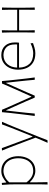

<svg xmlns="http://www.w3.org/2000/svg" viewBox="1059 -1603 738 2896"><g transform="rotate(-90 1428.0 -155.0)"><path d="M93 194Q95.5 137.5 95.8 84.5Q96 31.5 96 -29V-271Q96 -324.5 94.2 -381.5Q92.5 -438.5 87 -494L117 -497L123 -431H129Q158.5 -457.5 200.8 -480.8Q243 -504 297 -504Q366.5 -504 416.5 -471Q466.5 -438 493.2 -380.2Q520 -322.5 520 -249Q520 -179.5 495.2 -120.8Q470.5 -62 421.2 -26.5Q372 9 299 9Q255.5 9 212.2 -11.5Q169 -32 132 -71H126V-29Q126 31.5 126.5 83.5Q127 135.5 129 192ZM299 -23Q366 -24.5 408 -56.2Q450 -88 469.5 -139Q489 -190 489 -249Q489 -310.5 468.2 -360.5Q447.5 -410.5 405 -440.5Q362.5 -470.5 297 -472Q255 -471.5 209 -450Q163 -428.5 126 -384V-124Q199.5 -23 299 -23Z M722 194Q742 149 761.5 103.2Q781 57.5 799.5 12.5Q781.5 -37 762.2 -87.5Q743 -138 725 -186L691 -276Q671 -329.5 649.2 -385.2Q627.5 -441 605 -494L642 -496Q668.5 -424 693.8 -355Q719 -286 746 -214L813 -35H819L892 -215Q920.5 -285.5 947.5 -355Q974.5 -424.5 1000 -494H1039Q1021 -453.5 1005.2 -416.2Q989.5 -379 971.2 -334.5Q953 -290 928 -228L872 -89Q834 6 808 72Q782 138 761 192Z M1127 0Q1134.5 -54.5 1141 -106.2Q1147.5 -158 1153.5 -209L1161.5 -277.5Q1168 -331.5 1174 -385.8Q1180 -440 1184 -494H1220.5Q1244 -438 1269 -381.2Q1294 -324.5 1318.5 -269.5L1416 -51.5H1421L1518.5 -269.5Q1543.5 -326 1568.2 -382Q1593 -438 1616.5 -494H1653.5Q1657.5 -441 1663.2 -385.5Q1669 -330 1675 -276.5L1682.5 -209Q1688 -159 1694.2 -106.2Q1700.5 -53.5 1708 0H1672.5Q1667.5 -65 1660.5 -131.5Q1653.5 -198 1646.5 -263L1628 -430.5H1623L1543 -251.5Q1515 -189 1487.2 -126Q1459.5 -63 1433 0H1404Q1378 -63 1350.2 -125.8Q1322.5 -188.5 1294.5 -250.5L1214 -430.5H1209L1190 -264Q1182.5 -198 1175.5 -132Q1168.5 -66 1163 0Z M2072 9Q1989 9 1934.2 -24.8Q1879.5 -58.5 1852.2 -117.2Q1825 -176 1825 -251Q1825 -324.5 1852.8 -381.8Q1880.5 -439 1930 -471.5Q1979.5 -504 2045 -504Q2133 -504 2184.5 -449.2Q2236 -394.5 2236 -297Q2236 -262.5 2232 -237H1856Q1859 -138.5 1912 -80.8Q1965 -23 2072 -23Q2140 -23 2223 -63L2226 -26Q2197.5 -16.5 2157 -3.8Q2116.5 9 2072 9ZM2046 -472Q1958 -470 1909 -413Q1860 -356 1856.5 -266H2205Q2206 -273.5 2206 -280.8Q2206 -288 2206 -295Q2206 -386 2162 -428Q2118 -470 2046 -472Z M2385 0Q2386.5 -56.5 2386.8 -108.5Q2387 -160.5 2387 -221V-271Q2387 -332 2386.8 -385Q2386.5 -438 2384 -494L2420 -496Q2418 -439.5 2417.5 -385.8Q2417 -332 2417 -271V-265H2729.5V-271Q2729.5 -332 2729.2 -385Q2729 -438 2726.5 -494H2762.5Q2760.5 -438 2760 -385Q2759.5 -332 2759.5 -271V-221Q2759.5 -160.5 2760 -108.5Q2760.5 -56.5 2762.5 0H2727.5Q2729 -56.5 2729.2 -108.5Q2729.5 -160.5 2729.5 -221V-236H2417V-221Q2417 -160.5 2417.5 -108.5Q2418 -56.5 2420 0Z"/></g></svg>

Font: Commissioner Flair Thin
Style: Regular
Weight: 100
Designer: Kostas Bartsokas
Foundry: Kostas Bartsokas
Version: Version 1.000; ttfautohint (v1.8.3)